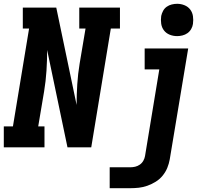

<svg xmlns="http://www.w3.org/2000/svg" viewBox="-21 -775 1091 1010"><path d="M-1 0V-110H47L132 -625H99V-735H275L382 -223Q382 -277 385.5 -332Q389 -387 398 -441L429 -625H396V-735H610V-625H562L459 0H334L227 -512Q227 -458 223.5 -403Q220 -348 211 -294L180 -110H213V0ZM556 215V105H664Q677 105 690 102Q703 99 714.5 91Q726 83 733 70.5Q740 58 742 45L817 -410H740V-520H969L872 63Q868 86 859 108Q850 130 834.5 149Q819 168 798 181Q777 194 754.5 202Q732 210 709.5 212.5Q687 215 664 215ZM911 -585Q890 -585 871.5 -592.5Q853 -600 841.5 -615Q830 -630 827 -650Q824 -670 827 -691Q830 -705 837 -718Q844 -731 856 -739.5Q868 -748 882.5 -751.5Q897 -755 911 -755Q931 -755 949.5 -747.5Q968 -740 979.5 -725Q991 -710 994 -690Q997 -670 994 -649Q992 -635 984.5 -622Q977 -609 965 -600.5Q953 -592 938.5 -588.5Q924 -585 911 -585Z"/></svg>

Font: Iosevka Etoile XBdObl
Style: Regular
Weight: 800
Italic angle: -9°
Designer: Belleve Invis
Foundry: Belleve Invis
Version: Version 15.5.2; ttfautohint (v1.8.4)